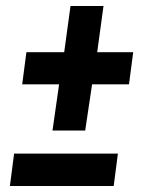

<svg xmlns="http://www.w3.org/2000/svg" viewBox="-20 -620 481 640"><path d="M13 0 27 -108H373L359 0ZM325 -600 304 -446H424L410 -339H287L264 -185H155L177 -339H54L68 -446H194L215 -600Z"/></svg>

Font: Fira Sans Extra Condensed SemiBold
Style: Italic
Weight: 600
Width: 3
Italic angle: -8°
Designer: Carrois Corporate & Edenspiekermann AG
Foundry: Carrois Corporate GbR & Edenspiekermann AG
Version: Version 4.203